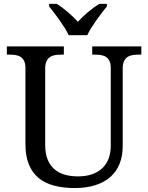

<svg xmlns="http://www.w3.org/2000/svg" viewBox="-20 -951 757 981"><path d="M361.8 9.8Q302.7 9.8 255.9 -2.7Q209 -15.1 176.5 -42.2Q144 -69.3 127 -112.1Q109.9 -154.8 109.9 -215.8V-604Q109.9 -626 103.3 -639.4Q96.7 -652.8 85.4 -660.2Q74.2 -667.5 59.3 -669.7Q44.4 -671.9 27.8 -671.9H15.1V-713.9H306.2V-671.9H293Q276.4 -671.9 261.2 -669.4Q246.1 -667 235.1 -659.4Q224.1 -651.9 217.5 -637.7Q210.9 -623.5 210.9 -600.1V-210Q210.9 -166.5 223.4 -136Q235.8 -105.5 258.1 -86.4Q280.3 -67.4 310.8 -58.6Q341.3 -49.8 377.9 -49.8Q421.4 -49.8 452.9 -61.5Q484.4 -73.2 505.1 -94Q525.9 -114.7 535.9 -143.3Q545.9 -171.9 545.9 -206.1V-604Q545.9 -626 539.3 -639.4Q532.7 -652.8 521.5 -660.2Q510.3 -667.5 495.4 -669.7Q480.5 -671.9 463.9 -671.9H451.2V-713.9H702.1V-671.9H689Q672.4 -671.9 657.2 -669.4Q642.1 -667 631.1 -659.4Q620.1 -651.9 613.5 -637.7Q606.9 -623.5 606.9 -600.1V-204.1Q606.9 -154.3 591.1 -114.5Q575.2 -74.7 544.2 -47.1Q513.2 -19.5 467.3 -4.9Q421.4 9.8 361.8 9.8ZM231 -931.2H270Q284.2 -922.4 298.6 -911.6Q313 -900.9 326.9 -888.9Q340.8 -877 353.8 -864.5Q366.7 -852.1 377.9 -839.8Q389.2 -852.1 402.1 -864.5Q415 -877 429.2 -888.9Q443.4 -900.9 458 -911.6Q472.7 -922.4 486.8 -931.2H525.9V-918Q514.2 -903.8 500 -885.3Q485.8 -866.7 471.9 -846.9Q458 -827.1 445.8 -807.6Q433.6 -788.1 425.8 -771H331.1Q323.2 -788.1 311 -807.6Q298.8 -827.1 284.9 -846.9Q271 -866.7 256.8 -885.3Q242.7 -903.8 231 -918Z"/></svg>

Font: Droid Serif
Style: Regular
Weight: 400
Designer: Monotype Design team
Foundry: Monotype Imaging Inc.
Version: Version 1.03